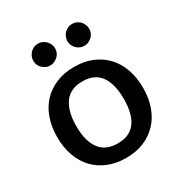

<svg xmlns="http://www.w3.org/2000/svg" viewBox="-168 -831 908 961"><g transform="rotate(-30 285.5 -350.5)"><path d="M388.7 -499.5Q434.1 -480.5 466.3 -446.8Q498.5 -413.1 516.1 -364.3Q533.7 -314.9 533.7 -255.4Q533.7 -195.3 516.1 -146.5Q498.5 -97.7 466.3 -64Q435.1 -30.8 388.7 -11.2Q344.2 7.3 286.1 7.3Q228 7.3 183.6 -11.2Q135.3 -31.2 105 -64Q72.8 -97.7 55.2 -146.5Q37.6 -195.3 37.6 -255.4Q37.6 -315.4 55.2 -364.3Q72.8 -413.1 105 -446.8Q136.7 -480 183.6 -499.5Q228 -518.1 286.1 -518.1Q344.2 -518.1 388.7 -499.5ZM286.1 -76.7Q355.5 -76.7 389.2 -123Q422.4 -168 422.4 -254.9Q422.4 -341.3 389.2 -388.2Q355.5 -434.6 286.1 -434.6Q215.8 -434.6 182.1 -388.2Q147.9 -339.8 147.9 -254.9Q147.9 -168.9 182.1 -123Q215.8 -76.7 286.1 -76.7ZM246.1 -621.6Q241.2 -610.4 232.4 -602.1Q223.1 -593.8 211.9 -588.4Q200.7 -583.5 187 -583.5Q173.8 -583.5 163.6 -588.4Q151.9 -593.8 143.6 -602.1Q134.8 -610.4 129.9 -621.6Q125 -631.8 125 -645.5Q125 -659.2 129.9 -670.4Q135.3 -681.6 143.6 -690.9Q151.9 -699.2 163.6 -704.6Q173.8 -709.5 187 -709.5Q200.7 -709.5 211.9 -704.6Q223.1 -699.2 232.4 -690.9Q240.7 -681.6 246.1 -670.4Q251 -659.2 251 -645.5Q251 -631.8 246.1 -621.6ZM448.2 -645.5Q448.2 -633.3 442.9 -621.6Q437.5 -609.9 429.7 -602.1Q420.4 -593.8 409.2 -588.4Q398.9 -583.5 384.3 -583.5Q370.6 -583.5 360.4 -588.4Q348.6 -593.8 340.3 -602.1Q332.5 -609.9 327.1 -621.6Q321.8 -633.3 321.8 -645.5Q321.8 -658.2 327.1 -670.4Q333 -683.1 340.3 -690.9Q348.6 -699.2 360.4 -704.6Q370.6 -709.5 384.3 -709.5Q398.9 -709.5 409.2 -704.6Q420.4 -699.2 429.7 -690.9Q437 -683.1 442.9 -670.4Q448.2 -658.2 448.2 -645.5Z"/></g></svg>

Font: Lato-SemiBold
Style: Regular
Weight: 500
Designer: Lukasz Dziedzic with Adam Twardoch and Botio Nikoltchev
Foundry: tyPoland Lukasz Dziedzic
Version: ""